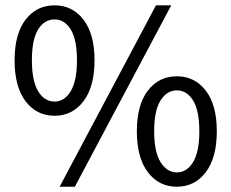

<svg xmlns="http://www.w3.org/2000/svg" viewBox="-20 -688 867 720"><path d="M203.6 12.2 564.9 -668H622.1L260.7 12.2ZM184.6 -253.9Q117.2 -253.9 75.9 -308.3Q34.7 -362.8 34.7 -461.9Q34.7 -560.5 75.9 -614.3Q117.2 -668 184.6 -668Q251.5 -668 293 -614.3Q334.5 -560.5 334.5 -461.9Q334.5 -362.8 293 -308.3Q251.5 -253.9 184.6 -253.9ZM184.6 -307.1Q221.7 -307.1 245.1 -345.9Q268.6 -384.8 268.6 -461.9Q268.6 -540 245.1 -577.6Q221.7 -615.2 184.6 -615.2Q146.5 -615.2 123 -577.6Q99.6 -540 99.6 -461.9Q99.6 -384.8 123 -345.9Q146.5 -307.1 184.6 -307.1ZM643.1 12.2Q575.7 12.2 534.4 -42.2Q493.2 -96.7 493.2 -195.8Q493.2 -294.4 534.4 -348.1Q575.7 -401.9 643.1 -401.9Q710.4 -401.9 751.7 -348.1Q793 -294.4 793 -195.8Q793 -96.7 751.7 -42.2Q710.4 12.2 643.1 12.2ZM643.1 -41.5Q680.7 -41.5 704.1 -80.1Q727.5 -118.7 727.5 -195.8Q727.5 -273.4 704.1 -311.3Q680.7 -349.1 643.1 -349.1Q606 -349.1 582 -311.3Q558.1 -273.4 558.1 -195.8Q558.1 -118.7 582 -80.1Q606 -41.5 643.1 -41.5Z"/></svg>

Font: Varta Medium
Style: Regular
Weight: 500
Designer: Joana Correia, Viktoriya Grabowska, Eben Sorkin
Foundry: Sorkin Type Co.
Version: Version 1.004